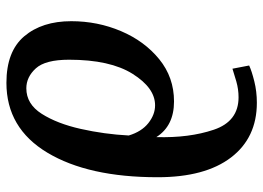

<svg xmlns="http://www.w3.org/2000/svg" viewBox="-131 -679 820 598"><g transform="rotate(90 279.0 -380.0)"><path d="M238 10Q379 10 455.5 -117.5Q532 -245 532 -461Q532 -609 470.5 -689.5Q409 -770 300 -770Q265 -770 233 -762Q201 -754 184 -746L194 -694Q209 -699 233.5 -706Q258 -713 283 -713Q358 -713 384 -636Q410 -559 407 -457Q372 -512 296 -512Q221 -512 164.5 -466Q108 -420 77 -347Q46 -274 46 -192Q46 -101 93 -45.5Q140 10 238 10ZM255 -52Q220 -52 193 -81.5Q166 -111 166 -185Q166 -313 210 -383Q254 -453 308 -453Q337 -453 363.5 -432Q390 -411 402 -371Q398 -295 381.5 -221.5Q365 -148 334.5 -100Q304 -52 255 -52Z"/></g></svg>

Font: Noto Serif SemiCondensed Semi
Style: Italic
Weight: 600
Width: 4
Italic angle: -12°
Designer: Monotype Design Team
Foundry: Monotype Imaging Inc.
Version: Version 1.901